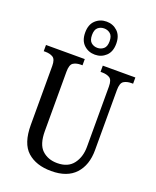

<svg xmlns="http://www.w3.org/2000/svg" viewBox="-176 -1080 968 1191"><g transform="rotate(20 308.0 -484.5)"><path d="M310 10Q210 10 152 -42Q94 -94 94 -216V-605Q94 -649 74 -661Q54 -673 25 -673H13V-714H269V-673H258Q228 -673 208.5 -660.5Q189 -648 189 -601V-210Q189 -122 228 -85.5Q267 -49 328 -49Q399 -49 433.5 -94.5Q468 -140 468 -207V-605Q468 -649 448.5 -661Q429 -673 399 -673H388V-714H603V-673H592Q562 -673 542 -660.5Q522 -648 522 -601V-205Q522 -106 468.5 -48Q415 10 310 10ZM318 -761Q275 -761 245 -789Q215 -817 215 -870Q215 -923 245 -951Q275 -979 318 -979Q360 -979 390 -951Q420 -923 420 -870Q420 -817 390 -789Q360 -761 318 -761ZM318 -806Q341 -806 358.5 -820.5Q376 -835 376 -870Q376 -905 358.5 -919.5Q341 -934 318 -934Q294 -934 277 -919.5Q260 -905 260 -870Q260 -835 277 -820.5Q294 -806 318 -806Z"/></g></svg>

Font: Noto Serif Tamil Condensed
Style: Regular
Weight: 400
Width: 3
Designer: Indian Type Foundry, Tom Grace, and the Monotype Design Team
Foundry: Monotype Imaging Inc.
Version: Version 2.004; ttfautohint (v1.8.4.7-5d5b)